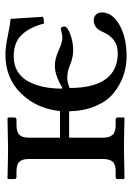

<svg xmlns="http://www.w3.org/2000/svg" viewBox="91 -570 489 711"><g transform="rotate(-90 335.5 -214.5)"><path d="M278.8 -203.1H181.2V-76.2Q181.2 -53.7 191.7 -42.2Q202.1 -30.8 227.1 -30.8H247.1Q255.9 -30.8 255.9 -22.9V0L253.9 2Q181.2 0 140.1 0L30.8 2L27.8 0V-22.9Q27.8 -30.8 37.1 -30.8H57.1Q82.5 -30.8 92.3 -42Q102.1 -53.2 102.1 -76.2V-354Q102.1 -376.5 92 -387.2Q82 -397.9 57.1 -397.9H37.1Q27.8 -397.9 27.8 -405.8V-429.2L30.8 -431.2Q103 -429.2 140.1 -429.2L253.9 -431.2L255.9 -429.2V-405.8Q255.9 -397.9 247.1 -397.9H227.1Q202.1 -397.9 191.7 -387Q181.2 -376 181.2 -354V-236.8H279.8Q288.6 -323.2 345 -381.1Q401.4 -439 490.2 -439Q515.6 -439 557.9 -430.2Q600.1 -421.4 621.1 -419.9Q622.6 -402.8 628.9 -299.8Q618.7 -295.9 604 -295.9Q589.8 -349.6 561.8 -378.9Q533.7 -408.2 481.9 -408.2Q449.7 -408.2 426 -393.6Q402.3 -378.9 388.9 -353.3Q375.5 -327.6 369.1 -296.9Q362.8 -266.1 362.8 -230L366.2 -228Q411.1 -255.9 448.2 -255.9Q473.6 -255.9 505.9 -241.2Q533.2 -228 553.2 -228Q560.5 -228 571.5 -231Q582.5 -233.9 585 -233.9Q588.9 -233.9 590.8 -229.2Q592.8 -224.6 592.8 -220.2Q592.8 -209.5 564.2 -198.7Q535.6 -188 503.9 -188Q478 -188 449.2 -200.2Q425.8 -210 402.8 -210Q387.2 -210 365.2 -201.2Q365.2 -112.3 397.9 -67.6Q430.7 -22.9 494.1 -22.9Q547.4 -22.9 570.8 -74.2Q580.6 -96.7 591.1 -104.2Q601.6 -111.8 616.2 -111.8Q629.4 -111.8 637.2 -103.3Q645 -94.7 645 -82Q645 -42.5 598.4 -16.4Q551.8 9.8 482.9 9.8Q444.8 9.8 410.4 -2.2Q376 -14.2 346.2 -38.3Q316.4 -62.5 298.3 -105Q280.3 -147.5 278.8 -203.1Z"/></g></svg>

Font: Common Serif
Style: Regular
Weight: 400
Designer: Philipp H. Poll, Khaled Hosny
Foundry: Stefan Peev, Context Ltd.
Version: Version 1.026